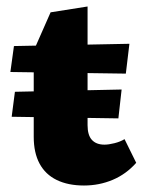

<svg xmlns="http://www.w3.org/2000/svg" viewBox="-20 -562 446 592"><path d="M239 10Q190 10 155 -7Q120 -24 102 -57.5Q84 -91 84 -140V-406L136 -524L250 -542V-176Q250 -145 263.5 -130.5Q277 -116 302 -116Q315 -116 333 -120.5Q351 -125 364 -133L400 -60Q369 -25 327.5 -7.5Q286 10 239 10ZM345 -197 16 -202 26 -279 355 -286ZM368 -335 12 -340 23 -420 379 -427Z"/></svg>

Font: Ysabeau Office Black
Style: Regular
Weight: 900
Designer: Christian Thalmann (Catharsis Fonts)
Version: Version 2.001;gftools[0.9.30]; featfreeze: tnum,lnum,ss02